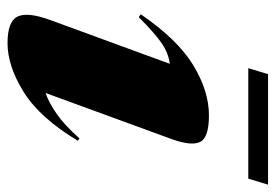

<svg xmlns="http://www.w3.org/2000/svg" viewBox="-131 -586 732 510"><g transform="rotate(90 235.0 -331.0)"><path d="M33 -98 149.5 -416Q121 -412.5 94.5 -394.2Q68 -376 25.5 -333.5L18 -339Q85 -437 153.5 -478.5Q222 -520 286.5 -520Q345 -520 356.8 -497Q368.5 -474 349.5 -421L227 -86Q253 -95 282.8 -115.8Q312.5 -136.5 347.5 -176L354 -172Q293.5 -71 224.5 -28Q155.5 15 94.5 15Q37.5 15 24.2 -11.2Q11 -37.5 33 -98ZM161 -624.5 177 -677H470.5L454.5 -624.5Z"/></g></svg>

Font: Newsreader 72pt ExtraBold
Style: Italic
Weight: 800
Italic angle: -17°
Designer: Hugues Gentile
Foundry: Production Type
Version: Version 1.003; ttfautohint (v1.8.3)